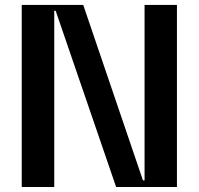

<svg xmlns="http://www.w3.org/2000/svg" viewBox="-20 -747 793 767"><path d="M557.5 -727.3H686.8V0H443.9L202.4 -703.8H196.7V0H66.8V-727.3H312.5L551.1 -26.3H557.5Z"/></svg>

Font: Riot Sans
Style: Bold
Weight: 600
Designer: Rasmus Andersson
Foundry: rsms
Version: Version 4.001